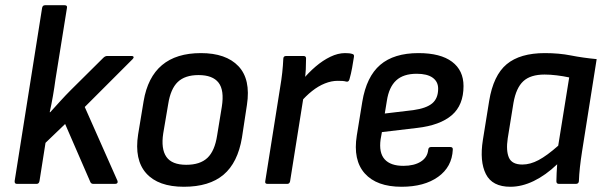

<svg xmlns="http://www.w3.org/2000/svg" viewBox="-20 -703 2320 734"><path d="M45 0Q35 0 36 -11L141 -673Q143 -683 152 -683H227Q238 -683 236 -673L192 -399Q188 -369 182.5 -337Q177 -305 170 -274H172Q191 -295 211 -317Q231 -339 251 -359L375 -482Q382 -489 390 -489H484Q489 -489 490.5 -485.5Q492 -482 487 -477L304 -294L429 -12Q431 -7 428.5 -3.5Q426 0 420 0H337Q328 0 325 -8L229 -229L154 -157L131 -11Q129 0 120 0Z M683 11Q585 11 539 -40.5Q493 -92 508 -189L529 -316Q560 -500 748 -500Q844 -500 891.5 -450Q939 -400 924 -302L905 -177Q889 -81 834.5 -35Q780 11 683 11ZM692 -73Q745 -73 773 -99.5Q801 -126 810 -185L828 -295Q838 -358 815.5 -387Q793 -416 739 -416Q687 -416 659.5 -389.5Q632 -363 623 -305L604 -193Q595 -134 616 -103.5Q637 -73 692 -73Z M1003 0Q992 0 994 -10L1051 -369Q1056 -398 1059 -425.5Q1062 -453 1063 -478Q1063 -489 1074 -489H1140Q1150 -489 1150 -480Q1150 -461 1149 -437.5Q1148 -414 1144 -394L1143 -349L1089 -10Q1087 0 1078 0ZM1127 -310 1136 -397Q1159 -425 1186.5 -448.5Q1214 -472 1243 -486Q1272 -500 1299 -500Q1317 -500 1326 -497Q1331 -496 1332.5 -493Q1334 -490 1333 -485Q1330 -465 1326 -443Q1322 -421 1316 -400Q1313 -389 1304 -391Q1297 -393 1289.5 -393.5Q1282 -394 1271 -394Q1247 -394 1222 -384Q1197 -374 1173 -355Q1149 -336 1127 -310Z M1515 11Q1420 11 1374.5 -40Q1329 -91 1344 -185L1365 -314Q1381 -410 1433.5 -455Q1486 -500 1580 -500Q1664 -500 1708 -467Q1752 -434 1752 -374Q1752 -301 1707 -262.5Q1662 -224 1575 -214L1440 -198L1435 -170Q1428 -119 1450.5 -94Q1473 -69 1522 -69Q1563 -69 1588.5 -85Q1614 -101 1617 -130Q1618 -141 1628 -141H1701Q1712 -141 1711 -131Q1708 -65 1655 -27Q1602 11 1515 11ZM1451 -269 1560 -282Q1610 -289 1632.5 -308Q1655 -327 1655 -364Q1655 -391 1634 -406Q1613 -421 1573 -421Q1522 -421 1494.5 -395.5Q1467 -370 1459 -318Z M1931 11Q1862 11 1837.5 -37.5Q1813 -86 1826 -168L1850 -317Q1866 -415 1917 -457.5Q1968 -500 2063 -500Q2117 -500 2162.5 -491Q2208 -482 2261 -477L2205 -123Q2200 -91 2197 -63.5Q2194 -36 2193 -10Q2192 0 2181 0H2117Q2107 0 2107 -10Q2107 -25 2108 -42Q2109 -59 2110 -75Q2066 -33 2020.5 -11Q1975 11 1931 11ZM1977 -74Q2007 -74 2039 -91Q2071 -108 2114 -146L2156 -407Q2133 -412 2108 -415Q2083 -418 2062 -418Q2008 -418 1980.5 -392.5Q1953 -367 1943 -310L1921 -174Q1914 -127 1925.5 -100.5Q1937 -74 1977 -74Z"/></svg>

Font: Sofia Sans Semi Condensed SemiBold
Style: Italic
Weight: 600
Italic angle: -9°
Version: Version 4.100